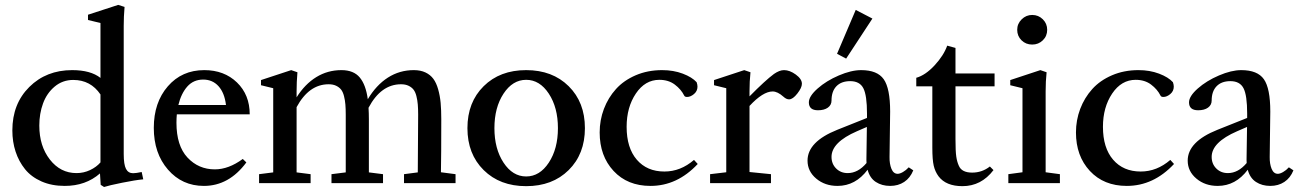

<svg xmlns="http://www.w3.org/2000/svg" viewBox="-20 -746 5293 782"><path d="M403.8 15.6 390.1 6.8 387.2 -39.6Q329.1 11.2 243.7 11.2Q190.4 11.2 148.9 -7.1Q107.4 -25.4 82 -56.9Q56.6 -88.4 43.5 -128.4Q30.3 -168.5 30.3 -214.8Q30.3 -323.2 99.4 -391.8Q168.5 -460.4 273.9 -460.4Q349.1 -460.4 389.2 -428.7V-652.3L338.4 -664.6V-686L461.4 -726.1L487.3 -717.8Q483.9 -678.7 483.9 -640.6V-118.7Q483.9 -75.7 493.2 -58.1Q502.4 -40.5 522 -40.5Q533.7 -40.5 557.1 -45.4L563.5 -15.6Q531.7 -12.7 477.3 -1.7Q422.9 9.3 403.8 15.6ZM291.5 -41Q320.8 -41 346.7 -53.2Q372.6 -65.4 389.2 -84.5V-361.3Q349.1 -420.4 278.3 -420.4Q234.9 -420.4 202.6 -393.3Q170.4 -366.2 155.3 -324.7Q140.1 -283.2 140.1 -234.4Q140.1 -151.4 183.1 -96.2Q226.1 -41 291.5 -41Z M810.5 11.2Q721.7 11.2 664.1 -55.2Q606.4 -121.6 606.4 -225.1Q606.4 -328.6 663.6 -394.5Q720.7 -460.4 812 -460.4Q893.1 -460.4 945.1 -410.2Q997.1 -359.9 997.1 -280.3H700.2Q698.7 -263.7 698.7 -246.1Q698.7 -152.3 743.7 -104.2Q788.6 -56.2 855 -56.2Q911.1 -56.2 968.8 -98.6L983.4 -84.5Q912.6 11.2 810.5 11.2ZM807.6 -421.9Q768.1 -421.9 742.9 -393.6Q717.8 -365.2 706.5 -318.4H900.4Q894.5 -367.7 870.1 -394.8Q845.7 -421.9 807.6 -421.9Z M1035.2 0V-36.6L1092.8 -43.9V-386.7L1043 -398.9V-419.9L1166 -460.4L1191.4 -451.7Q1188 -411.6 1188 -374V-349.6Q1221.7 -403.3 1268.1 -431.9Q1314.5 -460.4 1370.6 -460.4Q1420.4 -460.4 1445.3 -430.4Q1470.2 -400.4 1478 -341.8Q1512.2 -399.4 1559.8 -429.9Q1607.4 -460.4 1665.5 -460.4Q1692.9 -460.4 1712.9 -450.9Q1732.9 -441.4 1745.1 -424.8Q1757.3 -408.2 1764.6 -382.1Q1772 -356 1774.7 -327.1Q1777.3 -298.3 1777.3 -259.8Q1777.3 -114.7 1775.9 -44.4L1835.4 -36.6V0H1625.5V-36.6L1681.6 -43.9Q1683.1 -273.9 1683.1 -278.8Q1683.1 -303.2 1681.6 -320.6Q1680.2 -337.9 1676 -354.5Q1671.9 -371.1 1664.3 -380.9Q1656.7 -390.6 1644 -396.7Q1631.3 -402.8 1613.3 -402.8Q1531.7 -402.8 1481 -307.1Q1482.4 -284.7 1482.4 -259.8V-43.9L1540 -36.6V0H1330.1V-36.6L1388.2 -43.9V-278.8Q1388.2 -303.2 1386.7 -320.6Q1385.3 -337.9 1381.1 -354.5Q1377 -371.1 1369.4 -380.9Q1361.8 -390.6 1349.1 -396.7Q1336.4 -402.8 1318.4 -402.8Q1238.3 -402.8 1188 -309.6V-43.9L1245.1 -36.6V0Z M2296.1 -53.2Q2230 12.2 2123 12.2Q2016.1 12.2 1950 -53.2Q1883.8 -118.7 1883.8 -224.1Q1883.8 -329.6 1950 -395Q2016.1 -460.4 2123 -460.4Q2230 -460.4 2296.1 -395Q2362.3 -329.6 2362.3 -224.1Q2362.3 -118.7 2296.1 -53.2ZM2030.8 -83.7Q2067.9 -27.3 2123 -27.3Q2178.2 -27.3 2215.3 -83.7Q2252.4 -140.1 2252.4 -224.1Q2252.4 -308.1 2215.3 -364.5Q2178.2 -420.9 2123 -420.9Q2067.9 -420.9 2030.8 -364.5Q1993.7 -308.1 1993.7 -224.1Q1993.7 -140.1 2030.8 -83.7Z M2629.4 11.2Q2535.6 11.2 2479 -49.8Q2422.4 -110.8 2422.4 -206.5Q2422.4 -256.8 2439.7 -302.5Q2457 -348.1 2488.8 -383.3Q2520.5 -418.5 2569.3 -439.5Q2618.2 -460.4 2676.8 -460.4Q2723.1 -460.4 2761 -446Q2798.8 -431.6 2817.4 -411.1Q2820.8 -400.9 2820.8 -393.1Q2820.8 -375 2806.6 -363Q2792.5 -351.1 2778.3 -351.1Q2769 -351.1 2766.6 -356.9Q2753.9 -382.3 2728.3 -401.6Q2702.6 -420.9 2665.5 -420.9Q2607.4 -420.9 2569.8 -365Q2532.2 -309.1 2532.2 -229.5Q2532.2 -143.6 2573.7 -95.5Q2615.2 -47.4 2686 -47.4Q2752 -47.4 2806.6 -94.7L2821.8 -78.1Q2738.3 11.2 2629.4 11.2Z M2872.1 0V-36.6L2938 -44.4V-386.7L2888.2 -398.9V-419.9L3011.2 -460.4L3036.6 -451.7Q3032.7 -415 3032.7 -374V-353.5Q3097.2 -418.9 3132.3 -444.8Q3154.8 -460.4 3173.3 -460.4Q3196.3 -460.4 3221.2 -442.4Q3246.1 -424.3 3246.1 -404.8Q3246.1 -388.7 3227.5 -365Q3209 -341.3 3193.8 -341.3Q3182.6 -341.3 3170.9 -352.1Q3147 -373.5 3127 -373.5Q3087.4 -373.5 3032.7 -314.5V-45.4L3120.1 -36.6V0Z M3426.3 -507.3 3389.2 -526.9 3465.3 -705.6 3533.2 -670.4ZM3391.1 11.2Q3339.8 11.2 3304.4 -18.6Q3269 -48.3 3269 -91.8Q3269 -168.9 3390.1 -217.3L3511.2 -265.6V-283.2Q3511.2 -357.9 3496.3 -386.7Q3481.4 -415.5 3442.9 -415.5Q3406.7 -415.5 3386.7 -394.8Q3366.7 -374 3366.7 -336.4Q3366.7 -318.4 3351.8 -307.6Q3336.9 -296.9 3311.5 -296.9Q3274.4 -296.9 3274.4 -329.1Q3274.4 -354 3310.1 -385.5Q3345.7 -417 3396.5 -438.7Q3447.3 -460.4 3487.3 -460.4Q3553.2 -460.4 3579.3 -423.3Q3605.5 -386.2 3605.5 -291.5Q3605.5 -259.8 3603 -106.9Q3602.5 -78.6 3610.8 -58.3Q3619.1 -38.1 3636.2 -38.1Q3645 -38.1 3657.7 -45.4Q3670.4 -52.7 3681.2 -64.5L3699.7 -52.2Q3687 -21 3662.6 -4.9Q3638.2 11.2 3605.5 11.2Q3571.8 11.2 3547.1 -4.9Q3522.5 -21 3513.7 -54.7Q3464.4 11.2 3391.1 11.2ZM3366.7 -106.9Q3366.7 -78.6 3385.5 -59.8Q3404.3 -41 3432.6 -41Q3474.6 -41 3509.3 -82Q3508.8 -86.4 3508.8 -95.7Q3509.8 -140.1 3510.7 -229L3470.2 -211.4Q3366.7 -166.5 3366.7 -106.9Z M3899.9 12.2Q3833 12.2 3802.7 -27.8Q3788.6 -46.9 3783 -71Q3777.3 -95.2 3777.3 -145V-394.5H3711.9V-429.2Q3749 -439.5 3786.4 -479.7Q3823.7 -520 3837.9 -560.1L3871.6 -550.8V-446.8H4030.8V-394.5H3871.6V-180.2Q3871.6 -129.9 3874.8 -108.4Q3877.9 -86.9 3885.3 -70.8Q3897 -43 3939.5 -43Q3980 -43 4011.7 -67.9L4026.4 -53.2Q3976.6 12.2 3899.9 12.2Z M4184.1 -564.5Q4158.2 -564.5 4140.6 -581.8Q4123 -599.1 4123 -624.5Q4123 -649.4 4141.1 -667.2Q4159.2 -685.1 4184.1 -685.1Q4209.5 -685.1 4227.3 -667.5Q4245.1 -649.9 4245.1 -624.5Q4245.1 -599.1 4227.3 -581.8Q4209.5 -564.5 4184.1 -564.5ZM4086.9 0V-36.6L4144.5 -44.4V-386.7L4094.7 -398.9V-419.9L4217.3 -460.4L4242.7 -451.7Q4238.8 -415 4238.8 -374V-44.4L4296.9 -36.6V0Z M4569.3 11.2Q4475.6 11.2 4418.9 -49.8Q4362.3 -110.8 4362.3 -206.5Q4362.3 -256.8 4379.6 -302.5Q4397 -348.1 4428.7 -383.3Q4460.4 -418.5 4509.3 -439.5Q4558.1 -460.4 4616.7 -460.4Q4663.1 -460.4 4700.9 -446Q4738.8 -431.6 4757.3 -411.1Q4760.7 -400.9 4760.7 -393.1Q4760.7 -375 4746.6 -363Q4732.4 -351.1 4718.3 -351.1Q4709 -351.1 4706.5 -356.9Q4693.8 -382.3 4668.2 -401.6Q4642.6 -420.9 4605.5 -420.9Q4547.4 -420.9 4509.8 -365Q4472.2 -309.1 4472.2 -229.5Q4472.2 -143.6 4513.7 -95.5Q4555.2 -47.4 4626 -47.4Q4691.9 -47.4 4746.6 -94.7L4761.7 -78.1Q4678.2 11.2 4569.3 11.2Z M4939.5 11.2Q4888.2 11.2 4852.8 -18.6Q4817.4 -48.3 4817.4 -91.8Q4817.4 -168.9 4938.5 -217.3L5059.6 -265.6V-283.2Q5059.6 -357.9 5044.7 -386.7Q5029.8 -415.5 4991.2 -415.5Q4955.1 -415.5 4935.1 -394.8Q4915 -374 4915 -336.4Q4915 -318.4 4900.1 -307.6Q4885.3 -296.9 4859.9 -296.9Q4822.8 -296.9 4822.8 -329.1Q4822.8 -354 4858.4 -385.5Q4894 -417 4944.8 -438.7Q4995.6 -460.4 5035.6 -460.4Q5101.6 -460.4 5127.7 -423.3Q5153.8 -386.2 5153.8 -291.5Q5153.8 -259.8 5151.4 -106.9Q5150.9 -78.6 5159.2 -58.3Q5167.5 -38.1 5184.6 -38.1Q5193.4 -38.1 5206.1 -45.4Q5218.8 -52.7 5229.5 -64.5L5248 -52.2Q5235.4 -21 5210.9 -4.9Q5186.5 11.2 5153.8 11.2Q5120.1 11.2 5095.5 -4.9Q5070.8 -21 5062 -54.7Q5012.7 11.2 4939.5 11.2ZM4915 -106.9Q4915 -78.6 4933.8 -59.8Q4952.6 -41 4981 -41Q5022.9 -41 5057.6 -82Q5057.1 -86.4 5057.1 -95.7Q5058.1 -140.1 5059.1 -229L5018.6 -211.4Q4915 -166.5 4915 -106.9Z"/></svg>

Font: Elstob 8pt Medium
Style: Regular
Weight: 500
Designer: Peter S. Baker
Version: Version 1.015